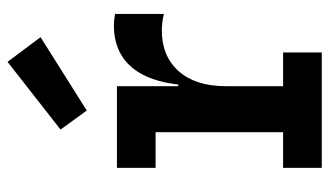

<svg xmlns="http://www.w3.org/2000/svg" viewBox="-202 -671 873 509"><g transform="rotate(-90 234.5 -416.5)"><path d="M260.5 -102.5H350V0H44V-102.5H138.5V-440.5H44V-543H260.5ZM452 -418.5Q442 -421 431 -422.5Q420 -424 408.5 -424Q340 -424 300.2 -379.2Q260.5 -334.5 260.5 -254L237 -380.5H265Q271.5 -437.5 291.5 -475.2Q311.5 -513 344.2 -532Q377 -551 421 -551Q429 -551 436.5 -550.2Q444 -549.5 452 -548ZM325 -833 390.5 -745.5 196 -623 145.5 -692.5Z"/></g></svg>

Font: Hepta Slab SemiBold
Style: Regular
Weight: 600
Designer: Michael LaGattuta
Foundry: Michael LaGattuta
Version: Version 1.102